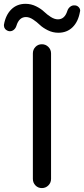

<svg xmlns="http://www.w3.org/2000/svg" viewBox="-66 -959 429 979"><path d="M101.6 -46.9V-686.5Q101.6 -706.1 114.7 -719.7Q127.9 -733.4 147.5 -733.4Q167 -733.4 180.7 -719.7Q194.3 -706.1 194.3 -686.5V-46.9Q194.3 -27.3 180.7 -13.7Q167 0 147.5 0Q127.9 0 114.7 -13.7Q101.6 -27.3 101.6 -46.9ZM231.4 -792Q203.1 -792 177.7 -804.7Q152.3 -817.4 137.2 -832Q122.1 -846.7 103 -859.4Q84 -872.1 66.4 -872.1Q31.2 -872.1 17.6 -827.1Q13.7 -814.5 3.9 -806.6Q-5.9 -798.8 -18.6 -799.8Q-31.2 -801.8 -40 -811.5Q-45.9 -819.3 -45.9 -828.1Q-45.9 -831.1 -45.9 -833Q-37.1 -882.8 -8.3 -911.1Q20.5 -939.5 64.5 -939.5Q92.8 -939.5 118.2 -926.8Q143.6 -914.1 158.7 -899.4Q173.8 -884.8 192.9 -872.6Q211.9 -860.4 229.5 -860.4Q263.7 -860.4 277.3 -903.3Q281.2 -916 291.5 -924.3Q301.8 -932.6 314.5 -931.6Q327.1 -931.6 335.9 -921.9Q342.8 -914.1 342.8 -904.3Q342.8 -901.4 341.8 -899.4Q333 -848.6 304.2 -820.3Q275.4 -792 231.4 -792Z"/></svg>

Font: Gen Jyuu Gothic P Regular
Style: Regular
Weight: 400
Designer: [Source Han Sans]
Ryoko NISHIZUKA  (kana & ideographs); Paul D. Hunt (Latin, Greek & Cyrillic); Wenlong ZHANG  (bopomofo
Version: Version 1.002.20150607